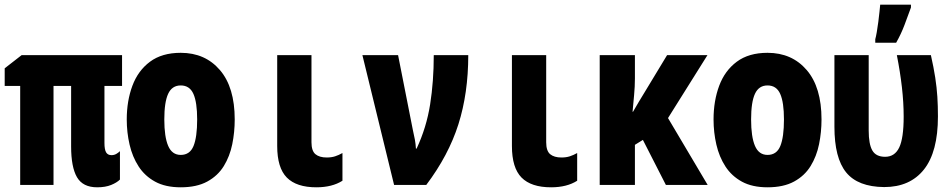

<svg xmlns="http://www.w3.org/2000/svg" viewBox="-20 -788 4040 818"><path d="M394 10Q333 10 308 -33Q283 -76 283 -164V-422H208V0H66V-422H0V-497L72 -553H500V-422H425V-179Q425 -151 432 -139Q439 -127 455 -127Q466 -127 475 -132Q484 -137 491 -144V-23Q478 -10 453.5 0Q429 10 394 10Z M750 10Q685 10 641 -14Q597 -38 570.5 -79Q544 -120 532 -172Q520 -224 520 -279Q520 -358 544 -422.5Q568 -487 619 -525Q670 -563 750 -563Q854 -563 917 -489.5Q980 -416 980 -279Q980 -225 969.5 -173.5Q959 -122 933.5 -80.5Q908 -39 863 -14.5Q818 10 750 10ZM750 -128Q789 -128 804.5 -166Q820 -204 820 -279Q820 -352 804 -388Q788 -424 750 -424Q713 -424 696.5 -388.5Q680 -353 680 -279Q680 -205 696.5 -166.5Q713 -128 750 -128Z M1328 10Q1243 10 1202 -31.5Q1161 -73 1161 -166V-553H1307V-182Q1307 -145 1324 -131Q1341 -117 1372 -117Q1392 -117 1407.5 -122Q1423 -127 1439 -136V-18Q1395 10 1328 10Z M1659 0 1524 -553H1676L1739 -234Q1744 -213 1747.5 -193.5Q1751 -174 1752 -155H1755Q1797 -245 1812.5 -343Q1828 -441 1828 -553H1975Q1975 -391 1933 -258.5Q1891 -126 1796 0Z M2328 10Q2243 10 2202 -31.5Q2161 -73 2161 -166V-553H2307V-182Q2307 -145 2324 -131Q2341 -117 2372 -117Q2392 -117 2407.5 -122Q2423 -127 2439 -136V-18Q2395 10 2328 10Z M2535 0V-553H2685V-454Q2685 -420 2681.5 -382.5Q2678 -345 2675 -312H2677Q2689 -333 2701.5 -354Q2714 -375 2727 -396L2822 -553H2994L2826 -285L2995 0H2817L2719 -192L2685 -171V0Z M3250 10Q3185 10 3141 -14Q3097 -38 3070.5 -79Q3044 -120 3032 -172Q3020 -224 3020 -279Q3020 -358 3044 -422.5Q3068 -487 3119 -525Q3170 -563 3250 -563Q3354 -563 3417 -489.5Q3480 -416 3480 -279Q3480 -225 3469.5 -173.5Q3459 -122 3433.5 -80.5Q3408 -39 3363 -14.5Q3318 10 3250 10ZM3250 -128Q3289 -128 3304.5 -166Q3320 -204 3320 -279Q3320 -352 3304 -388Q3288 -424 3250 -424Q3213 -424 3196.5 -388.5Q3180 -353 3180 -279Q3180 -205 3196.5 -166.5Q3213 -128 3250 -128Z M3747 9Q3635 8 3585 -53.5Q3535 -115 3535 -248V-553H3681V-232Q3681 -174 3696.5 -147Q3712 -120 3751 -120Q3792 -120 3811 -159.5Q3830 -199 3830 -291Q3830 -351 3822.5 -416.5Q3815 -482 3801 -553H3946Q3958 -500 3964.5 -457.5Q3971 -415 3973.5 -376Q3976 -337 3976 -292Q3976 -141 3916.5 -66Q3857 9 3747 9ZM3709 -621Q3712 -631 3715.5 -651.5Q3719 -672 3722 -695Q3725 -718 3727 -738Q3729 -758 3730 -768H3861V-756Q3848 -720 3833.5 -681.5Q3819 -643 3798 -606H3709Z"/></svg>

Font: Noto Sans Mono ExtraCondensed Black
Style: Regular
Weight: 900
Width: 2
Designer: Monotype Design Team
Foundry: Monotype Imaging Inc.
Version: Version 2.014